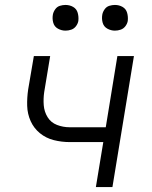

<svg xmlns="http://www.w3.org/2000/svg" viewBox="-20 -757 616 777"><path d="M368 0H435L522 -530H455L408 -242H262Q235 -242 210.5 -251.5Q186 -261 172.5 -283Q159 -305 157 -331.5Q155 -358 159 -385L183 -530H117L94 -395Q89 -361 90 -328.5Q91 -296 104 -267Q117 -238 141.5 -218Q166 -198 197.5 -190Q229 -182 262 -182H398ZM445 -633Q457 -633 468.5 -637Q480 -641 487.5 -651Q495 -661 497 -672Q499 -689 494.5 -705Q490 -721 476 -729Q462 -737 445 -737Q434 -737 422.5 -733.5Q411 -730 403.5 -719.5Q396 -709 394 -698Q391 -681 395.5 -665Q400 -649 414.5 -641Q429 -633 445 -633ZM245 -633Q257 -633 268.5 -637Q280 -641 287.5 -651Q295 -661 297 -672Q299 -689 294.5 -705Q290 -721 276 -729Q262 -737 245 -737Q234 -737 222.5 -733.5Q211 -730 203.5 -719.5Q196 -709 194 -698Q191 -681 195.5 -665Q200 -649 214.5 -641Q229 -633 245 -633Z"/></svg>

Font: Iosevka Sparkle Light
Style: Italic
Weight: 300
Italic angle: -9°
Designer: Belleve Invis
Foundry: Belleve Invis
Version: Version 4.5.0; ttfautohint (v1.8.3)